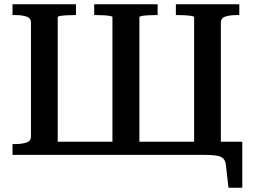

<svg xmlns="http://www.w3.org/2000/svg" viewBox="-20 -730 1191 905"><path d="M950 0H190V-62H950ZM338 -710V-659H330Q313 -659 295 -658Q277 -657 264.5 -655Q252 -653 252 -649V0H39V-51H50Q83 -51 104.5 -58Q126 -65 126 -87V-623Q126 -645 104.5 -652Q83 -659 50 -659H39V-710ZM809 -710H1108V-659H1097Q1064 -659 1042.5 -652Q1021 -645 1021 -623V0H895V-649Q895 -653 882.5 -655Q870 -657 852 -658Q834 -659 817 -659H809ZM945 0H906V-62H1122V155H1057L1045 50Q1043 28 1032.5 17.5Q1022 7 1000.5 3.5Q979 0 945 0ZM424 -710H723V-659H714Q697 -659 679.5 -658Q662 -657 649.5 -655Q637 -653 637 -649V0H510V-649Q510 -653 498 -655Q486 -657 468 -658Q450 -659 433 -659H424Z"/></svg>

Font: Roboto Serif 36pt Medium
Style: Regular
Weight: 500
Designer: Greg Gazdowicz
Foundry: Commercial Type
Version: Version 1.008